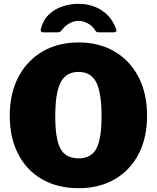

<svg xmlns="http://www.w3.org/2000/svg" viewBox="-20 -974 820 1004"><path d="M391 10Q281 10 200 -36.5Q119 -83 75 -168.5Q31 -254 31 -369Q31 -485 76 -571Q121 -657 202 -704.5Q283 -752 391 -752Q499 -752 579.5 -704.5Q660 -657 704.5 -571Q749 -485 749 -369Q749 -254 705 -169Q661 -84 580.5 -37Q500 10 391 10ZM391 -146Q456 -146 483.5 -196Q511 -246 511 -366Q511 -490 483 -544Q455 -598 391 -598Q326 -598 297.5 -544Q269 -490 269 -366Q269 -246 296.5 -196Q324 -146 391 -146ZM574 -805H496Q490 -805 485.5 -807Q481 -809 476 -818Q463 -839 438.5 -852Q414 -865 391 -865Q375 -865 358.5 -859Q342 -853 328.5 -842.5Q315 -832 305 -819Q299 -811 294.5 -808Q290 -805 281 -805H204Q197 -805 194.5 -810Q192 -815 193 -821Q205 -869 235.5 -898Q266 -927 307 -940.5Q348 -954 391 -954Q435 -954 473.5 -939.5Q512 -925 541.5 -896Q571 -867 587 -823Q594 -805 574 -805Z"/></svg>

Font: Libre Franklin Thin Black
Style: Regular
Weight: 900
Version: Version 3.000